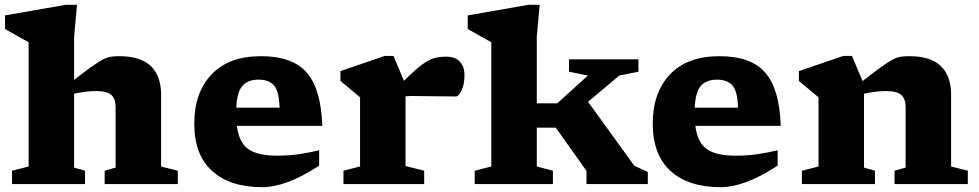

<svg xmlns="http://www.w3.org/2000/svg" viewBox="-20 -765 4068 798"><path d="M333.5 0H30V-55.5L99 -73V-589.5Q89 -595 59.5 -611.2Q30 -627.5 1 -644.5V-701L253 -745H300L288 -612V-433Q333.5 -468.5 361.8 -488.5Q390 -508.5 408 -517.8Q426 -527 441.2 -529.2Q456.5 -531.5 476 -531.5Q564.5 -531.5 607 -490.2Q649.5 -449 649.5 -372V-73L719 -55.5V0H415V-55.5L460.5 -68.5V-319.5Q460.5 -354 443 -370.2Q425.5 -386.5 379.5 -386.5Q337 -386.5 288 -375.5V-68.5L333.5 -55.5Z M1064.5 -531.5Q1195.5 -531.5 1255 -463.2Q1314.5 -395 1319.5 -242H964.5Q973.5 -172 1012.5 -145Q1051.5 -118 1131 -118Q1183 -118 1225.2 -124.5Q1267.5 -131 1306.5 -140.5V-76.5Q1232.5 -28.5 1174.8 -7.8Q1117 13 1070.5 13Q936 13 861.8 -54.2Q787.5 -121.5 787.5 -251Q787.5 -380.5 859.5 -456Q931.5 -531.5 1064.5 -531.5ZM1055 -434Q1011 -434 988 -408.8Q965 -383.5 962 -317.5H1142Q1139.5 -388.5 1117.8 -411.2Q1096 -434 1055 -434Z M1833 -529.5Q1872.5 -529.5 1891.5 -508.5Q1910.5 -487.5 1910.5 -452.5Q1910.5 -414 1898.2 -389Q1886 -364 1875 -364Q1827 -364 1783.8 -365Q1740.5 -366 1693.5 -366Q1675.5 -366 1665.5 -364.5V-75L1743 -55.5V0H1407.5V-55.5L1476.5 -73V-360.5Q1467 -369 1444.8 -387Q1422.5 -405 1395 -428.5V-469.5L1579 -532.5H1615.5L1659 -429Q1703 -473 1731.5 -494.5Q1760 -516 1783 -522.8Q1806 -529.5 1833 -529.5Z M2211 -73 2278 -55.5V0H1953V-55.5L2022 -73V-589.5Q2012 -595 1982.5 -611.2Q1953 -627.5 1924 -644.5V-701L2176 -745H2223L2211 -612V-335.5H2296L2423.5 -451L2345 -467V-518.5H2633.5V-467L2554 -451L2424 -342L2616 -76.5L2672.5 -50V0H2417.5V-50L2417 -55.5L2290 -234.5H2211Z M2970 -531.5Q3101 -531.5 3160.5 -463.2Q3220 -395 3225 -242H2870Q2879 -172 2918 -145Q2957 -118 3036.5 -118Q3088.5 -118 3130.8 -124.5Q3173 -131 3212 -140.5V-76.5Q3138 -28.5 3080.2 -7.8Q3022.5 13 2976 13Q2841.5 13 2767.2 -54.2Q2693 -121.5 2693 -251Q2693 -380.5 2765 -456Q2837 -531.5 2970 -531.5ZM2960.5 -434Q2916.5 -434 2893.5 -408.8Q2870.5 -383.5 2867.5 -317.5H3047.5Q3045 -388.5 3023.2 -411.2Q3001.5 -434 2960.5 -434Z M3698 -55.5 3744 -68.5V-319.5Q3744 -354 3726.2 -370.2Q3708.5 -386.5 3663 -386.5Q3620.5 -386.5 3571 -375.5V-68.5L3616.5 -55.5V0H3313V-55.5L3382 -73V-360.5Q3374 -367.5 3354.2 -383.8Q3334.5 -400 3300.5 -428.5V-469.5L3484.5 -532.5H3521L3565 -428Q3613 -465.5 3642.2 -486.5Q3671.5 -507.5 3690 -517.2Q3708.5 -527 3724 -529.2Q3739.5 -531.5 3759.5 -531.5Q3848 -531.5 3890.5 -490.2Q3933 -449 3933 -372V-73L4002.5 -55.5V0H3698Z"/></svg>

Font: Newsreader 6pt
Style: Bold
Weight: 700
Designer: Hugues Gentile
Foundry: Production Type
Version: Version 1.003; ttfautohint (v1.8.3)